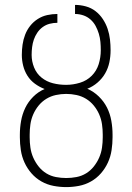

<svg xmlns="http://www.w3.org/2000/svg" viewBox="-20 -755 540 783"><path d="M250 8Q224 8 198 3Q172 -2 149 -15Q126 -28 108.5 -48Q91 -68 80 -92Q69 -116 65 -142.5Q61 -169 61 -195V-206Q61 -234 66 -262Q71 -290 83 -315Q95 -340 115.5 -360.5Q136 -381 162 -392Q141 -400 122.5 -413.5Q104 -427 92 -446Q80 -465 74.5 -487Q69 -509 69 -531Q69 -552 72 -573Q75 -594 82.5 -613.5Q90 -633 103 -649.5Q116 -666 134 -677.5Q152 -689 172.5 -693.5Q193 -698 214 -698V-662Q198 -662 182.5 -658Q167 -654 154 -644.5Q141 -635 132 -621.5Q123 -608 118 -593.5Q113 -579 111 -563Q109 -547 109 -531Q109 -505 119 -480Q129 -455 149.5 -438.5Q170 -422 196 -415.5Q222 -409 249 -409H250Q278 -409 306 -417.5Q334 -426 354 -446Q374 -466 382.5 -493.5Q391 -521 391 -550Q391 -567 389.5 -584Q388 -601 383 -617.5Q378 -634 370 -649Q362 -664 349 -675.5Q336 -687 319.5 -692.5Q303 -698 286 -698V-735Q308 -735 330 -729Q352 -723 369.5 -709.5Q387 -696 399.5 -677Q412 -658 419 -637Q426 -616 428.5 -594Q431 -572 431 -550Q431 -525 426 -501Q421 -477 409 -456Q397 -435 378 -418.5Q359 -402 336 -393Q362 -382 383 -361.5Q404 -341 416.5 -316Q429 -291 434 -262.5Q439 -234 439 -206V-195Q439 -169 435 -142.5Q431 -116 420 -92Q409 -68 391.5 -48Q374 -28 351 -15Q328 -2 302 3Q276 8 250 8ZM250 -29Q271 -29 292 -33Q313 -37 331 -48Q349 -59 362.5 -76Q376 -93 384.5 -112.5Q393 -132 396 -153Q399 -174 399 -195V-206Q399 -227 396 -248Q393 -269 384.5 -288.5Q376 -308 362.5 -324.5Q349 -341 331 -352Q313 -363 292 -367.5Q271 -372 250 -372Q229 -372 208 -367.5Q187 -363 169 -352Q151 -341 137.5 -324.5Q124 -308 115.5 -288.5Q107 -269 104 -248Q101 -227 101 -206V-195Q101 -174 104 -153Q107 -132 115.5 -112.5Q124 -93 137.5 -76Q151 -59 169 -48Q187 -37 208 -33Q229 -29 250 -29Z"/></svg>

Font: Iosevka SS18 Extralight
Style: Regular
Weight: 200
Monospace: yes
Designer: Belleve Invis
Foundry: Belleve Invis
Version: Version 25.1.1; ttfautohint (v1.8.4)